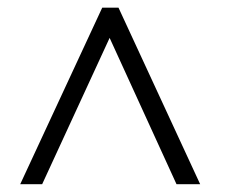

<svg xmlns="http://www.w3.org/2000/svg" viewBox="-20 -783 595 496"><path d="M436 -307.1 263.2 -685.1 88.9 -307.1H32.2L244.1 -763.2H286.1L497.1 -307.1Z"/></svg>

Font: SimahzazaarabicW05-Medium
Style: Regular
Weight: 500
Designer: Ahmed zaza
Foundry: Ahmed zaza
Version: Version 1.001